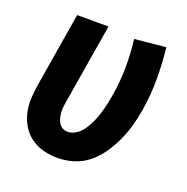

<svg xmlns="http://www.w3.org/2000/svg" viewBox="-101 -616 702 719"><g transform="rotate(20 250.0 -256.5)"><path d="M201 8Q172 8 145 1Q118 -6 96 -21.5Q74 -37 59.5 -60Q45 -83 38.5 -110Q32 -137 33 -165.5Q34 -194 39 -223L88 -520H213L161 -206Q159 -195 157.5 -183.5Q156 -172 156.5 -160.5Q157 -149 159.5 -138Q162 -127 167.5 -117.5Q173 -108 182.5 -102.5Q192 -97 203 -97Q217 -97 230.5 -104Q244 -111 254 -122Q264 -133 271.5 -146Q279 -159 285 -172.5Q291 -186 295.5 -199.5Q300 -213 303.5 -226.5Q307 -240 310 -254Q313 -268 315 -282Q325 -339 325.5 -396.5Q326 -454 319 -509L443 -521Q450 -459 450 -395Q450 -331 439 -266Q434 -235 425 -203.5Q416 -172 402.5 -142Q389 -112 369.5 -83.5Q350 -55 324 -33.5Q298 -12 265.5 -2Q233 8 201 8Z"/></g></svg>

Font: Iosevka SS18 Extrabold
Style: Italic
Weight: 800
Italic angle: -9°
Monospace: yes
Designer: Belleve Invis
Foundry: Belleve Invis
Version: Version 25.1.1; ttfautohint (v1.8.4)